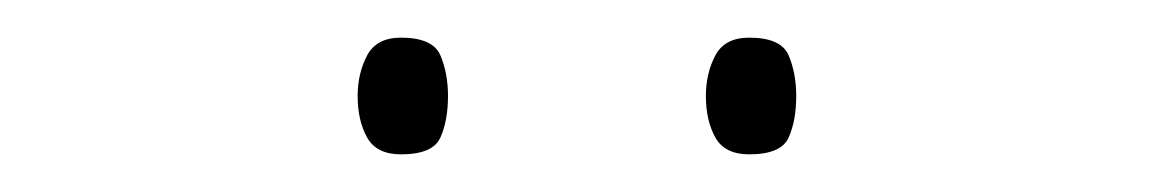

<svg xmlns="http://www.w3.org/2000/svg" viewBox="-20 -729 615 102"><path d="M170 -678Q170 -690 175 -699.5Q180 -709 193 -709Q210 -709 214 -699.5Q218 -690 218 -678Q218 -665 214 -656Q210 -647 193 -647Q180 -647 175 -656Q170 -665 170 -678ZM355 -678Q355 -690 360 -699.5Q365 -709 378 -709Q395 -709 399 -699.5Q403 -690 403 -678Q403 -665 399 -656Q395 -647 378 -647Q365 -647 360 -656Q355 -665 355 -678Z"/></svg>

Font: Noto Sans Gujarati Thin
Style: Regular
Weight: 100
Designer: Jelle Bosma - Monotype Design Team, Universal Thirst
Foundry: Monotype Imaging Inc.
Version: Version 2.106; ttfautohint (v1.8.4.7-5d5b)